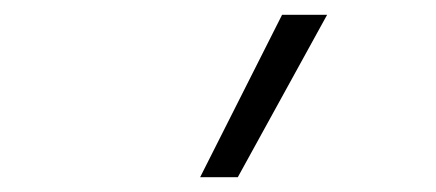

<svg xmlns="http://www.w3.org/2000/svg" viewBox="-20 -1020 590 260"><path d="M302 -780H251L362 -1000H423Z"/></svg>

Font: M PLUS Code Latin SemiExpanded Light
Style: Regular
Weight: 300
Width: 6
Designer: Coji Morishita
Foundry: UNDERFOREST DESIGN
Version: Version 1.002; ttfautohint (v1.8.3)